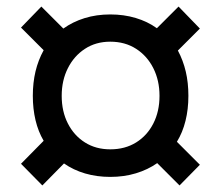

<svg xmlns="http://www.w3.org/2000/svg" viewBox="-20 -625 673 585"><path d="M109 -60 44 -126 113 -196Q96.5 -224 88.2 -258.8Q80 -293.5 80 -333Q80 -373 88.2 -407.5Q96.5 -442 113 -472L44 -541L106 -605L173 -538Q201.5 -558.5 237.8 -569.8Q274 -581 316 -581Q357.5 -581 393.5 -570.2Q429.5 -559.5 458 -539L524 -605L589 -538L522 -471Q538 -441 546 -407Q554 -373 554 -333Q554 -292 545.2 -256.8Q536.5 -221.5 519 -193L589 -123L527 -60L459 -128Q430.5 -108 394.2 -97Q358 -86 316 -86Q275 -86 239.2 -96.5Q203.5 -107 175 -127ZM316 -170Q361 -170 394.8 -191Q428.5 -212 447.2 -248.8Q466 -285.5 466 -333Q466 -380 447.2 -417.2Q428.5 -454.5 394.8 -476.2Q361 -498 316 -498Q272 -498 238.8 -476.2Q205.5 -454.5 186.8 -417.2Q168 -380 168 -333Q168 -285.5 186.8 -248.8Q205.5 -212 238.8 -191Q272 -170 316 -170Z"/></svg>

Font: Overpass
Style: Regular
Weight: 400
Designer: Delve Withrington, Dave Bailey, Thomas Jockin
Foundry: Delve Fonts LLC
Version: Version 4.000